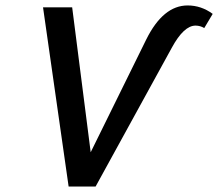

<svg xmlns="http://www.w3.org/2000/svg" viewBox="-20 -685 801 705"><path d="M761 -634 730 -582Q715 -591 698 -591Q655 -591 611 -510L331 0H232L138 -658H245L313 -126L517 -540Q579 -665 669 -665Q719 -665 761 -634Z"/></svg>

Font: Ysabeau Infant Semibold
Style: Italic
Weight: 600
Italic angle: -12°
Designer: Christian Thalmann (Catharsis Fonts)
Version: Version 0.003